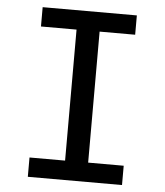

<svg xmlns="http://www.w3.org/2000/svg" viewBox="-52 -776 707 822"><g transform="rotate(5 301.0 -364.5)"><path d="M98.1 -83H251V-646H98.1V-729H502.9V-646H350.1V-83H502.9V0H98.1Z"/></g></svg>

Font: Hack
Style: Regular
Weight: 400
Monospace: yes
Designer: Christopher Simpkins
Foundry: Christopher Simpkins
Version: Version 2.019; ttfautohint (v1.4.1) -l 4 -r 80 -G 350 -x 0 -